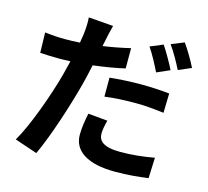

<svg xmlns="http://www.w3.org/2000/svg" viewBox="-120 -942 1239 1144"><g transform="rotate(15 500.0 -370.0)"><path d="M557 -233 437 -244C429 -205 420 -157 420 -110C420 -9 511 49 679 49C759 49 826 42 883 34L888 -93C816 -80 747 -73 680 -73C573 -73 543 -106 543 -150C543 -172 549 -204 557 -233ZM444 -787 291 -799C294 -775 292 -734 288 -697C286 -681 283 -662 279 -640C248 -638 218 -637 189 -637C147 -637 114 -639 63 -645L66 -520C101 -518 138 -516 187 -516C208 -516 230 -517 253 -518C246 -490 239 -461 232 -434C195 -294 119 -85 59 16L198 63C254 -56 320 -260 357 -400C368 -441 378 -486 387 -529C454 -537 522 -548 582 -562V-687C527 -674 470 -663 414 -655C417 -668 420 -681 422 -692C426 -714 436 -759 444 -787ZM503 -484V-367C566 -375 627 -378 696 -378C757 -378 818 -371 868 -365L871 -485C812 -491 752 -494 695 -494C630 -494 559 -490 503 -484ZM764 -758 685 -725C712 -687 743 -627 763 -586L843 -621C825 -658 789 -721 764 -758ZM882 -803 803 -771C831 -733 863 -675 884 -633L963 -667C946 -702 909 -766 882 -803Z"/></g></svg>

Font: Noto Sans HK
Style: Bold
Weight: 700
Designer: Ryoko NISHIZUKA 西塚涼子 (kana, bopomofo & ideographs); Paul D. Hunt (Latin, Greek & Cyrillic); Sandoll Communications 산돌커뮤니
Foundry: Adobe
Version: Version 2.002;hotconv 1.0.116;makeotfexe 2.5.65601